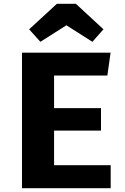

<svg xmlns="http://www.w3.org/2000/svg" viewBox="-20 -987 655 1007"><path d="M263.6 -590.8V-420H509.7V-302.1H263.6V-120.5H560.5V0H95.4V-710.8H560L543.1 -590.8ZM377.9 -967.2 522.6 -833.3 464.6 -767.7 328.2 -854.4 191.8 -767.7 132.8 -833.3 278.5 -967.2Z"/></svg>

Font: FiraCode Nerd Font
Style: Bold
Weight: 700
Designer: Carrois Corporate, Edenspiekermann AG, Nikita Prokopov
Foundry: Carrois Corporate, Edenspiekermann AG, Nikita Prokopov
Version: Version 6.002;Nerd Fonts 2.1.0